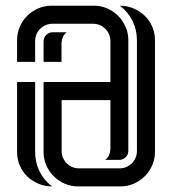

<svg xmlns="http://www.w3.org/2000/svg" viewBox="-20 -664 613 686"><path d="M533.7 -121.1Q533.7 -95.7 523.9 -73.5Q514.2 -51.3 497.3 -34.4Q480.5 -17.6 458.3 -7.8Q436 2 410.6 2H258.8Q233.4 2 210.9 -7.8Q188.5 -17.6 171.9 -34.2Q155.3 -50.8 145.5 -73.2Q135.7 -95.7 135.7 -121.1V-371.1H374.5V-517.6Q374.5 -530.3 369.6 -541.5Q364.7 -552.7 356.4 -561Q348.1 -569.3 336.9 -574.2Q325.7 -579.1 313 -579.1H167Q154.3 -579.1 143.1 -574.2Q131.8 -569.3 123.5 -561Q115.2 -552.7 110.4 -541.5Q105.5 -530.3 105.5 -517.6V-442.9H41V-520.5Q41 -545.9 50.8 -568.4Q60.5 -590.8 77.1 -607.4Q93.8 -624 116.2 -633.8Q138.7 -643.6 164.1 -643.6H315.9Q341.3 -643.6 363.5 -633.8Q385.7 -624 402.3 -607.2Q418.9 -590.3 428.7 -568.1Q438.5 -545.9 438.5 -520.5V-125Q438.5 -111.8 429 -102.3Q419.4 -92.8 406.2 -92.8H355.5Q365.7 -99.6 370.1 -111.3Q374.5 -123 374.5 -134.8V-306.2H200.2V-124Q200.2 -111.3 205.1 -100.1Q210 -88.9 218.3 -80.6Q226.6 -72.3 237.8 -67.4Q249 -62.5 261.7 -62.5H407.7Q420.4 -62.5 431.6 -67.4Q442.9 -72.3 451.2 -80.6Q459.5 -88.9 464.4 -100.1Q469.2 -111.3 469.2 -124V-520.5Q469.2 -557.1 453.4 -589.4Q437.5 -621.6 408.2 -643.6Q434.1 -643.6 456.8 -634Q479.5 -624.5 496.6 -608.2Q513.7 -591.8 523.7 -569.3Q533.7 -546.9 533.7 -520.5ZM105.5 -121.1Q105.5 -84.5 121.1 -52.2Q136.7 -20 166 2Q140.1 2 117.4 -7.6Q94.7 -17.1 77.6 -33.4Q60.5 -49.8 50.8 -72.3Q41 -94.7 41 -121.1V-371.1H105.5ZM218.8 -548.8Q208.5 -542 204.1 -530.3Q199.7 -518.6 199.7 -506.8V-442.9H135.7V-516.1Q135.7 -529.8 145.3 -539.3Q154.8 -548.8 168.5 -548.8Z"/></svg>

Font: Isar CAT
Style: Regular
Weight: 400
Designer: Digitized by Peter Wiegel
Foundry: CAT-Fonts, Peter Wiegel
Version: Version 1.000; ttfautohint (v1.3)